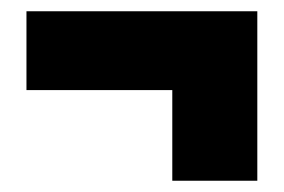

<svg xmlns="http://www.w3.org/2000/svg" viewBox="-20 -421 504 341"><path d="M437 -401V-100H286V-261H27V-401Z"/></svg>

Font: Fira Sans Extra Condensed Black
Style: Regular
Weight: 900
Width: 1
Designer: Carrois Corporate & Edenspiekermann AG
Foundry: Carrois Corporate GbR & Edenspiekermann AG
Version: Version 4.203